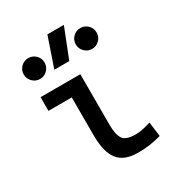

<svg xmlns="http://www.w3.org/2000/svg" viewBox="-189 -915 965 1045"><g transform="rotate(-30 293.0 -392.5)"><path d="M373 9.8Q286.6 9.8 248.3 -39.1Q210 -87.9 210 -195.3V-431.6H63.5V-517.6H313.5V-200.2Q313.5 -138.7 331.8 -110.8Q350.1 -83 412.1 -83Q450.2 -83 507.8 -101.6L519.5 -10.7Q481.9 0 447.3 4.9Q412.6 9.8 373 9.8ZM203.1 -609.4 266.6 -794.9H370.1L296.9 -609.4ZM111.3 -604.5Q84.5 -604.5 65.2 -623.8Q45.9 -643.1 45.9 -669.9Q45.9 -697.3 65.2 -716.3Q84.5 -735.4 111.3 -735.4Q138.7 -735.4 157.7 -716.3Q176.8 -697.3 176.8 -669.9Q176.8 -643.1 157.7 -623.8Q138.7 -604.5 111.3 -604.5ZM438.5 -604.5Q411.6 -604.5 392.3 -623.8Q373 -643.1 373 -669.9Q373 -697.3 392.3 -716.3Q411.6 -735.4 438.5 -735.4Q465.8 -735.4 484.9 -716.3Q503.9 -697.3 503.9 -669.9Q503.9 -643.1 484.9 -623.8Q465.8 -604.5 438.5 -604.5Z"/></g></svg>

Font: CaskaydiaCove NFP
Style: Regular
Weight: 400
Designer: Aaron Bell
Foundry: Saja Typeworks
Version: Version 2111.001; VTT 6.35;Nerd Fonts 3.1.1